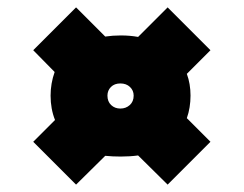

<svg xmlns="http://www.w3.org/2000/svg" viewBox="-20 -579 660 520"><path d="M70 -443 186 -559 265 -480Q285 -483 307 -483Q320 -483 331.5 -482Q343 -481 354 -479L434 -559L550 -443L486 -379Q496 -352 496 -320Q496 -304 493.5 -288.5Q491 -273 486 -259L550 -195L434 -79L354 -158Q332 -155 307 -155Q296 -155 285.5 -155.5Q275 -156 265 -157L186 -79L70 -195L129 -254Q117 -284 117 -320Q117 -353 128 -384ZM306 -285Q321 -285 331.5 -294.5Q342 -304 342 -320Q342 -334 332 -343.5Q322 -353 306 -353Q290 -353 280.5 -343.5Q271 -334 271 -320Q271 -304 281 -294.5Q291 -285 306 -285Z"/></svg>

Font: Georama ExtraExtended Black
Style: Regular
Weight: 900
Width: 8
Designer: Jean-Baptiste Levee
Foundry: Production Type
Version: Version 1.000